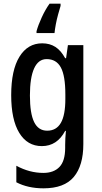

<svg xmlns="http://www.w3.org/2000/svg" viewBox="-20 -786 557 1046"><path d="M210 -550Q251 -550 281.5 -530.5Q312 -511 335 -469H340L350 -540H434V-1Q434 116 382 178Q330 240 217 240Q132 240 69 207V117Q141 156 216 156Q273 156 304 123.5Q335 91 335 20V4Q335 -11 336 -33Q337 -55 339 -73H335Q291 10 208 10Q129 10 85 -62Q41 -134 41 -268Q41 -404 86 -477Q131 -550 210 -550ZM234 -464Q189 -464 166 -413.5Q143 -363 143 -266Q143 -168 166 -121Q189 -74 237 -74Q287 -74 311.5 -116.5Q336 -159 336 -247V-271Q336 -373 311.5 -418.5Q287 -464 234 -464ZM310 -766V-754Q304 -734 296.5 -707Q289 -680 284 -653Q279 -626 277 -606H179V-616Q188 -649 207.5 -691.5Q227 -734 250 -766Z"/></svg>

Font: Avrile Sans Condensed Medium
Style: Regular
Weight: 500
Width: 3
Designer: Monotype Design Team
Foundry: Monotype Imaging Inc.
Version: Version 2.001;September 10, 2019;FontCreator 11.5.0.2425 64-